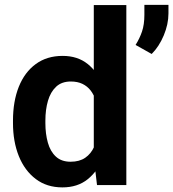

<svg xmlns="http://www.w3.org/2000/svg" viewBox="-20 -771 722 800"><path d="M370.8 -113.7V-750H506.4V0H384.2ZM34.1 -258V-268.3Q34.1 -348.8 58.4 -409.6Q82.8 -470.4 129.1 -504.2Q175.4 -538.1 241 -538.1Q303.6 -538.1 345.6 -504.2Q387.5 -470.3 411.8 -410.8Q436 -351.4 445.1 -274.1V-248.8Q436 -175.2 411.7 -116.6Q387.4 -58 345.3 -24.1Q303.1 9.8 240 9.8Q175.1 9.8 129 -25.1Q82.8 -60.1 58.4 -120.6Q34.1 -181.2 34.1 -258ZM169.1 -268.3V-258Q169.1 -213.4 179.4 -176.7Q189.6 -140 212.8 -118.6Q235.9 -97.1 274.2 -97.1Q311.2 -97.1 335.3 -113.8Q359.4 -130.5 372.4 -159.7Q385.4 -188.9 388.5 -226.1V-296.3Q386.7 -326.4 379.1 -351.2Q371.5 -376.1 357.7 -393.9Q343.8 -411.8 323.4 -421.6Q302.9 -431.4 275.2 -431.4Q237 -431.4 213.8 -409.6Q190.5 -387.8 179.8 -350.9Q169.1 -314 169.1 -268.3ZM681.9 -750.7V-715Q681.9 -670.3 662.3 -623.4Q642.6 -576.5 612 -546.1L544.9 -583.8Q561.8 -610.4 571.7 -639.6Q581.6 -668.8 581.6 -709.1V-750.7Z"/></svg>

Font: Vazirmatn
Style: Regular
Weight: 400
Designer: Saber Rastikerdar
Foundry: Saber Rastikerdar
Version: Version 33.003;September 2, 2022;FontCreator 14.0.0.2862 64-